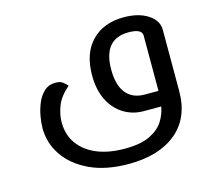

<svg xmlns="http://www.w3.org/2000/svg" viewBox="-103 -603 1058 961"><g transform="rotate(-15 426.5 -122.0)"><path d="M451 236Q333 236 250 197Q167 158 123 93.5Q79 29 79 -48Q79 -75 85 -109.5Q91 -144 104.5 -176.5Q118 -209 141.5 -230.5Q165 -252 200 -252Q225 -252 239.5 -240.5Q254 -229 260 -220Q212 -179 195.5 -135Q179 -91 179 -53Q179 13 213 60Q247 107 308 132Q369 157 450 157Q534 157 582 133.5Q630 110 652.5 74Q675 38 681 0H591Q534 0 487.5 -28.5Q441 -57 414 -110.5Q387 -164 387 -240Q387 -354 448.5 -417Q510 -480 615 -480Q691 -480 739.5 -448.5Q788 -417 788 -369V-52Q788 87 698 161.5Q608 236 451 236ZM617 -79H688V-369Q684 -401 619 -401Q487 -401 487 -243Q487 -162 520.5 -120.5Q554 -79 617 -79Z"/></g></svg>

Font: El Messiri Medium
Style: Regular
Weight: 500
Designer: Mohamed Gaber
Foundry: Kief Type Foundry
Version: Version 2.020; ttfautohint (v1.8.3)